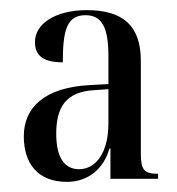

<svg xmlns="http://www.w3.org/2000/svg" viewBox="-20 -739 350 379"><path d="M112 -380C154 -380 185 -406 196 -446H198V-386H292V-396C265 -396 258 -403 258 -436V-619C258 -690 221 -719 151 -719C91 -719 49 -693 49 -656C49 -628 67 -616 104 -616C104 -680 112 -709 149 -709C182 -709 194 -683 194 -629V-573L156 -571C68 -566 27 -527 27 -470C27 -417 54 -380 112 -380ZM136 -405C110 -405 91 -424 91 -475C91 -526 109 -558 166 -561L194 -563V-495C194 -439 170 -405 136 -405Z"/></svg>

Font: Noto Serif Display ExtraCondensed
Style: Regular
Weight: 400
Width: 2
Designer: Monotype Design Team
Foundry: Monotype Imaging Inc.
Version: Version 2.009